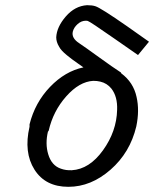

<svg xmlns="http://www.w3.org/2000/svg" viewBox="-20 -713 595 741"><path d="M94 -224V-233Q115 -317 173 -377.5Q231 -438 302 -453Q295 -458 280 -468.5Q265 -479 257 -485Q249 -491 238 -500Q227 -509 219.5 -517Q212 -525 208 -533Q197 -551 197 -569Q199 -609 234 -649.5Q269 -690 316 -693Q336 -693 348 -689Q368 -683 470 -612L555 -552L513 -501H512L420 -565Q327 -630 319 -632Q317 -633 311 -633Q294 -633 279.5 -620Q265 -607 261 -591Q255 -566 286 -546Q307 -532 361.5 -492.5Q416 -453 447 -433Q447 -431 448 -430Q495 -395 507 -339Q519 -287 506 -225Q482 -124 406.5 -58Q331 8 244 8Q155 8 113 -58.5Q71 -125 94 -224ZM168 -209Q168 -208 167 -207Q166 -206 165 -205Q154 -158 166 -118Q179 -74 215 -62Q234 -55 257 -56Q325 -60 377.5 -133Q430 -206 432 -289Q434 -340 410 -371Q393 -392 367 -398Q355 -401 340 -401Q286 -398 235.5 -341Q185 -284 168 -209Z"/></svg>

Font: Coval
Style: Light Italic
Weight: 300
Foundry: Context Ltd
Version: Version 001.000